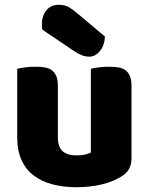

<svg xmlns="http://www.w3.org/2000/svg" viewBox="-20 -767 622 803"><path d="M52 -479Q62 -482 83.5 -485Q105 -488 128 -488Q150 -488 167.5 -485Q185 -482 197 -473Q209 -464 215.5 -448.5Q222 -433 222 -408V-193Q222 -152 242 -134.5Q262 -117 300 -117Q323 -117 337.5 -121Q352 -125 360 -129V-479Q370 -482 391.5 -485Q413 -488 436 -488Q458 -488 475.5 -485Q493 -482 505 -473Q517 -464 523.5 -448.5Q530 -433 530 -408V-104Q530 -54 488 -29Q453 -7 404.5 4.5Q356 16 299 16Q245 16 199.5 4Q154 -8 121 -33Q88 -58 70 -97.5Q52 -137 52 -193ZM157 -643Q155 -653 155 -663Q155 -701 174 -724Q193 -747 226 -747Q251 -747 268 -737Q285 -727 306 -709L419 -614Q417 -576 397.5 -553Q378 -530 353 -530Q337 -530 321 -536.5Q305 -543 289 -554Z"/></svg>

Font: Baloo Bhaina
Style: Regular
Weight: 400
Designer: Manish Minz, Shuchita Grover and Ek Type
Foundry: Ek Type
Version: Version 1.443;PS 1.000;hotconv 16.6.51;makeotf.lib2.5.65220;